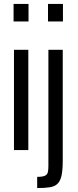

<svg xmlns="http://www.w3.org/2000/svg" viewBox="-20 -763 394 976"><path d="M49 -654V-743H125V-654ZM51 0V-510H124V0ZM224 -654V-743H300V-654ZM169 193V136Q196 136 208 130.5Q220 125 223 113Q226 101 226 81V-510H299V51Q299 100 293 128.5Q287 157 272.5 171Q258 185 233 189Q208 193 169 193Z"/></svg>

Font: Saira ExtraCondensed Medium
Style: Regular
Weight: 500
Width: 2
Designer: Hector Gatti with collaboration of the Omnibus-Type team
Foundry: Omnibus-Type
Version: Version 1.101